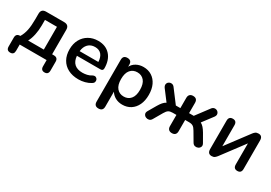

<svg xmlns="http://www.w3.org/2000/svg" viewBox="16 -1279 3169 2249"><g transform="rotate(30 1600.0 -155.0)"><path d="M189 -90H401V-398H239V-322Q239 -258 226 -196Q213 -134 189 -90ZM77 138Q26 138 26 84V-36Q26 -91 81 -91H83Q112 -139 124.5 -199Q137 -259 137 -349V-422Q137 -488 203 -488H446Q513 -488 513 -422V-91H536Q592 -91 592 -36V84Q592 138 541 138Q491 138 491 84V0H127V84Q127 138 77 138Z M925 10Q843 10 783.5 -21Q724 -52 692 -109Q660 -166 660 -244Q660 -320 691 -377Q722 -434 777.5 -466Q833 -498 904 -498Q1007 -498 1066.5 -432.5Q1126 -367 1126 -254Q1126 -221 1091 -221H773Q785 -81 927 -81Q956 -81 988 -88Q1020 -95 1049 -114Q1072 -124 1088 -117Q1104 -110 1110.5 -94Q1117 -78 1111.5 -61Q1106 -44 1086 -33Q1052 -12 1010 -1Q968 10 925 10ZM774 -284H1027Q1024 -348 994 -382.5Q964 -417 908 -417Q850 -417 815 -381Q780 -345 774 -284Z M1485 -81Q1543 -81 1578 -122Q1613 -163 1613 -244Q1613 -326 1578 -367Q1543 -408 1485 -408Q1427 -408 1392 -367Q1357 -326 1357 -244Q1357 -163 1392 -122Q1427 -81 1485 -81ZM1299 188Q1241 188 1241 128V-437Q1241 -496 1299 -496Q1357 -496 1357 -437V-410Q1378 -451 1420.5 -474.5Q1463 -498 1517 -498Q1581 -498 1629.5 -467Q1678 -436 1705 -379.5Q1732 -323 1732 -244Q1732 -166 1705 -109Q1678 -52 1629.5 -21Q1581 10 1517 10Q1464 10 1422.5 -13Q1381 -36 1359 -74V128Q1359 188 1299 188Z M2188 8Q2160 8 2144.5 -7.5Q2129 -23 2129 -52V-204H2078Q2043 -204 2023 -191.5Q2003 -179 1983 -144L1914 -25Q1900 0 1878 5Q1856 10 1836 1Q1816 -8 1807.5 -27.5Q1799 -47 1813 -72L1876 -180Q1896 -214 1915 -236Q1934 -258 1957 -270L1851 -410Q1835 -434 1839.5 -454.5Q1844 -475 1861.5 -486Q1879 -497 1900.5 -494Q1922 -491 1938 -468L2068 -296H2129V-435Q2129 -464 2144.5 -479.5Q2160 -495 2188 -495Q2247 -495 2247 -435V-296H2310L2439 -468Q2455 -491 2476.5 -494Q2498 -497 2515 -486Q2532 -475 2537.5 -454.5Q2543 -434 2526 -410L2420 -270Q2443 -258 2462.5 -236Q2482 -214 2502 -180L2564 -72Q2578 -47 2569.5 -27.5Q2561 -8 2541 1Q2521 10 2499.5 5Q2478 0 2464 -25L2394 -144Q2374 -179 2354 -191.5Q2334 -204 2300 -204H2247V-52Q2247 8 2188 8Z M2726 8Q2671 8 2671 -55V-439Q2671 -496 2725 -496Q2778 -496 2778 -439V-155L3006 -459Q3016 -473 3031 -484.5Q3046 -496 3073 -496Q3127 -496 3127 -433V-49Q3127 8 3074 8Q3021 8 3021 -49V-334L2793 -30Q2783 -17 2768 -4.5Q2753 8 2726 8Z"/></g></svg>

Font: Chiron GoRound TC M
Style: Regular
Weight: 500
Designer: Ryoko NISHIZUKA 西塚涼子 (kana, bopomofo & ideographs); Paul D. Hunt (Latin, Greek & Cyrillic); Sandoll Communications 산돌커뮤니
Foundry: Adobe
Version: Version 1.000;hotconv 1.1.1;makeotfexe 2.6.0